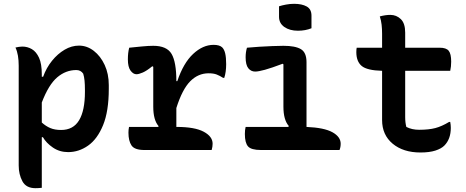

<svg xmlns="http://www.w3.org/2000/svg" viewBox="-20 -786 2440 1006"><path d="M61 -537Q70 -539 79 -540.5Q88 -542 97 -542Q124 -542 147 -528.5Q170 -515 184.5 -483.5Q199 -452 199 -396V-384H206Q223 -431 252.5 -467.5Q282 -504 318.5 -525.5Q355 -547 394 -547Q436 -547 471.5 -519.5Q507 -492 528.5 -445.5Q550 -399 550 -340V-320Q550 -203 520 -130Q490 -57 441.5 -23Q393 11 337 11Q292 11 257 -13Q222 -37 205 -67H199V198Q189 199 182 199.5Q175 200 166 200Q117 200 97.5 164Q78 128 78 81V-442Q78 -470 74 -494Q70 -518 61 -537ZM380 -419Q325 -419 280 -381Q235 -343 199 -249V-144Q220 -125 243.5 -115Q267 -105 300 -105Q364 -105 394.5 -156Q425 -207 425 -304V-314Q425 -343 423 -363.5Q421 -384 416 -400Q403 -419 380 -419Z M656 -121H809L811 -125Q783 -157 783 -227V-436L778 -439Q749 -415 728 -406Q707 -397 695 -397Q678 -397 664 -416Q650 -435 650 -475Q650 -510 657 -536Q686 -539 722 -542.5Q758 -546 783 -546Q854 -546 879 -503.5Q904 -461 904 -361H909Q941 -456 992 -503.5Q1043 -551 1099 -551Q1130 -551 1144 -538Q1155 -527 1160 -506Q1165 -485 1165 -450Q1165 -408 1155 -378H1149Q1132 -389 1115.5 -395.5Q1099 -402 1073 -402Q1018 -402 976.5 -360Q935 -318 904 -220V-121H905Q1000 -121 1047 -96Q1094 -71 1094 -33Q1094 -17 1089 0H737Q685 0 669 -24Q653 -48 653 -91Q653 -106 656 -121Z M1267 -121H1491L1493 -126Q1465 -158 1465 -227V-449L1461 -452Q1403 -430 1368.5 -420.5Q1334 -411 1317 -411Q1295 -411 1281 -428.5Q1267 -446 1267 -486Q1267 -513 1274 -536Q1303 -539 1337.5 -541Q1372 -543 1406 -544.5Q1440 -546 1465 -546Q1527 -546 1556.5 -528.5Q1586 -511 1586 -460V-121Q1679 -117 1722 -93Q1765 -69 1765 -33Q1765 -15 1759 0H1348Q1296 0 1279.5 -19Q1263 -38 1263 -84Q1263 -105 1267 -121ZM1442 -753Q1457 -758 1478.5 -762Q1500 -766 1521 -766Q1562 -766 1587 -752Q1612 -738 1612 -704V-638Q1580 -625 1541 -625Q1498 -625 1470 -644.5Q1442 -664 1442 -698Z M1849 -536H1982V-609Q1982 -634 1979.5 -656.5Q1977 -679 1970 -700Q1985 -704 1998.5 -706Q2012 -708 2025 -708Q2057 -708 2080 -686Q2103 -664 2103 -615V-536H2284Q2318 -536 2331 -520Q2344 -504 2344 -463Q2344 -437 2339 -415H2103V-172Q2103 -144 2109 -121Q2138 -106 2176 -106Q2227 -106 2261 -115Q2295 -124 2333 -147H2339Q2342 -132 2342 -116Q2342 -57 2308 -23Q2292 -7 2261 3Q2230 13 2183 13Q2093 13 2037.5 -33Q1982 -79 1982 -157V-415Q1903 -417 1875 -440.5Q1847 -464 1847 -513Q1847 -520 1847.5 -526Q1848 -532 1849 -536Z"/></svg>

Font: Recursive Mn Csl St SmB
Style: Regular
Weight: 600
Monospace: yes
Version: Version 1.079;hotconv 1.0.112;makeotfexe 2.5.65598; ttfautoh